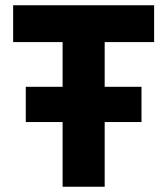

<svg xmlns="http://www.w3.org/2000/svg" viewBox="-20 -710 636 730"><path d="M30 -550V-690H566V-550H378V-380H518V-246H378V0H218V-246H78V-380H218V-550Z"/></svg>

Font: Radio Canada
Style: Bold
Weight: 700
Designer: Charles Daoud, Etienne Aubert Bonn, Alexandre Saumier Demers, Jacques Le Bailly
Foundry: Radio-Canada
Version: Version 2.104; ttfautohint (v1.8.4.7-5d5b);gftools[0.9.28.de